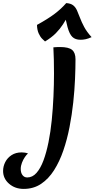

<svg xmlns="http://www.w3.org/2000/svg" viewBox="-240 -887 612 1241"><path d="M-87 334Q-143 334 -181.5 300.5Q-220 267 -220 218Q-220 188 -206 160.5Q-192 133 -165 115.5Q-138 98 -100 98Q-91 98 -80 99.5Q-69 101 -59 105Q-68 112 -79 128Q-90 144 -98 164.5Q-106 185 -106 205Q-106 230 -94.5 245Q-83 260 -64 260Q-30 260 -4 230.5Q22 201 41 150Q60 99 73.5 32Q87 -35 94.5 -110Q102 -185 105.5 -262.5Q109 -340 109 -412Q109 -459 108 -501.5Q107 -544 105 -581Q113 -582 126 -582.5Q139 -583 148 -583Q204 -583 226 -564.5Q248 -546 248 -504Q248 -449 245 -377Q242 -305 233.5 -225.5Q225 -146 209.5 -66Q194 14 169.5 85.5Q145 157 109.5 213Q74 269 25.5 301.5Q-23 334 -87 334ZM51 -619Q44 -625 32 -637Q20 -649 10 -671Q0 -693 -1 -726Q70 -765 113 -797.5Q156 -830 188 -867Q217 -865 232.5 -853Q248 -841 257.5 -820Q267 -799 277 -772Q287 -745 304 -713Q321 -681 352 -647Q330 -637 313.5 -633.5Q297 -630 280 -630Q247 -630 228 -648Q209 -666 196.5 -712Q184 -758 169 -840L204 -790Q186 -759 167 -729.5Q148 -700 121 -672.5Q94 -645 51 -619Z"/></svg>

Font: Merienda
Style: Bold
Weight: 700
Designer: Eduardo Rodriguez Tunni
Foundry: Eduardo Rodriguez Tunni
Version: Version 2.001